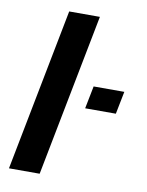

<svg xmlns="http://www.w3.org/2000/svg" viewBox="-82 -784 644 844"><g transform="rotate(10 239.5 -362.5)"><path d="M154 0H17L158 -725H295ZM438 -318H301L321 -419H458Z"/></g></svg>

Font: Libra Sans
Style: Bold Italic
Weight: 700
Italic angle: -12°
Foundry: Context Ltd
Version: Version 1.002